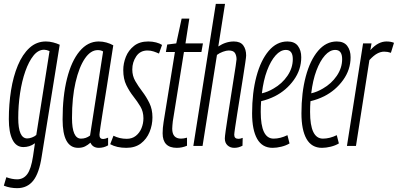

<svg xmlns="http://www.w3.org/2000/svg" viewBox="-32 -760 2072 1000"><path d="M-12 207 1 163Q31 174 57 174Q90 174 110 147Q130 120 140 54L150 -14Q135 -3 120 1.5Q105 6 90 6Q52 6 33 -32.5Q14 -71 14 -139Q14 -217 25.5 -289.5Q37 -362 61 -419.5Q85 -477 121.5 -510.5Q158 -544 207 -544Q226 -544 245 -539Q264 -534 279 -527L185 56Q172 142 141 181Q110 220 57 220Q41 220 23 217Q5 214 -12 207ZM226 -494Q209 -501 198 -501Q167 -501 142.5 -470.5Q118 -440 100 -389Q82 -338 72.5 -274.5Q63 -211 63 -145Q63 -39 110 -39Q121 -39 134.5 -44Q148 -49 157 -57Z M483 10Q451 10 439 -17Q426 -5 411 2.5Q396 10 375 10Q294 10 294 -138Q294 -259 317 -350.5Q340 -442 382.5 -493Q425 -544 482 -544Q503 -544 522.5 -538.5Q542 -533 558 -524Q538 -394 524.5 -309.5Q511 -225 503 -175.5Q495 -126 491.5 -101.5Q488 -77 487 -68.5Q486 -60 486 -58Q486 -36 505 -36Q515 -36 531 -43V-3Q509 10 483 10ZM437 -54 505 -492Q494 -499 477 -499Q440 -499 410 -455Q380 -411 361.5 -331.5Q343 -252 343 -145Q343 -38 390 -38Q416 -38 437 -54Z M542 -9 559 -53Q591 -37 628 -37Q656 -37 675.5 -52.5Q695 -68 705 -92.5Q715 -117 715 -144Q715 -179 699 -205.5Q683 -232 662.5 -258Q642 -284 626 -316.5Q610 -349 610 -395Q610 -430 623.5 -464Q637 -498 666 -521Q695 -544 740 -544Q762 -544 781 -539Q800 -534 812 -526L796 -481Q783 -487 768 -492Q753 -497 736 -497Q698 -497 677.5 -466.5Q657 -436 657 -398Q657 -365 672.5 -338Q688 -311 709 -283.5Q730 -256 746 -223.5Q762 -191 762 -149Q762 -109 747 -72.5Q732 -36 702 -13Q672 10 626 10Q576 10 542 -9Z M942 -43V-1Q916 10 889 10Q815 10 815 -66Q815 -93 820 -124L879 -489H832L839 -528L886 -534L914 -663H954L934 -534H1025L1017 -489H926L868 -128Q867 -117 866 -107.5Q865 -98 865 -90Q865 -38 911 -38Q924 -38 942 -43Z M1188 -58Q1188 -37 1210 -37Q1214 -37 1219.5 -38Q1225 -39 1232 -42L1231 -1Q1219 5 1209 7.5Q1199 10 1188 10Q1167 10 1153 -3Q1139 -16 1139 -39Q1139 -48 1143.5 -80Q1148 -112 1155 -157Q1162 -202 1169.5 -250.5Q1177 -299 1184 -343Q1191 -387 1195.5 -416.5Q1200 -446 1200 -451Q1200 -470 1192 -483.5Q1184 -497 1159 -497Q1147 -497 1129 -490.5Q1111 -484 1098 -474L1023 0H975L1092 -740H1140L1105 -518Q1144 -544 1186 -544Q1220 -544 1235 -523.5Q1250 -503 1250 -471Q1250 -464 1245.5 -433.5Q1241 -403 1234 -358.5Q1227 -314 1219 -264.5Q1211 -215 1204 -170.5Q1197 -126 1192.5 -95.5Q1188 -65 1188 -58Z M1476 -13Q1458 -2 1433.5 4Q1409 10 1388 10Q1334 10 1307.5 -36.5Q1281 -83 1281 -170Q1281 -277 1303.5 -361.5Q1326 -446 1367.5 -495Q1409 -544 1465 -544Q1502 -544 1519.5 -521Q1537 -498 1537 -462Q1537 -397 1498 -343Q1459 -289 1400 -259Q1366 -242 1328 -233Q1326 -206 1326 -177Q1326 -38 1393 -38Q1428 -38 1465 -56ZM1457 -500Q1429 -500 1403.5 -471.5Q1378 -443 1359 -392.5Q1340 -342 1332 -274Q1363 -281 1393 -299Q1437 -324 1465 -365Q1493 -406 1493 -452Q1493 -500 1457 -500Z M1733 -13Q1715 -2 1690.5 4Q1666 10 1645 10Q1591 10 1564.5 -36.5Q1538 -83 1538 -170Q1538 -277 1560.5 -361.5Q1583 -446 1624.5 -495Q1666 -544 1722 -544Q1759 -544 1776.5 -521Q1794 -498 1794 -462Q1794 -397 1755 -343Q1716 -289 1657 -259Q1623 -242 1585 -233Q1583 -206 1583 -177Q1583 -38 1650 -38Q1685 -38 1722 -56ZM1714 -500Q1686 -500 1660.5 -471.5Q1635 -443 1616 -392.5Q1597 -342 1589 -274Q1620 -281 1650 -299Q1694 -324 1722 -365Q1750 -406 1750 -452Q1750 -500 1714 -500Z M1903 -534 1897 -499Q1937 -544 1981 -544Q2004 -544 2020 -537L2004 -485Q1987 -491 1969 -491Q1951 -491 1932.5 -481Q1914 -471 1892 -447L1822 0H1775L1859 -534Z"/></svg>

Font: Georama ExtraCondensed Light
Style: Italic
Weight: 300
Width: 2
Italic angle: -9°
Designer: Jean-Baptiste Levee
Foundry: Production Type
Version: Version 1.000